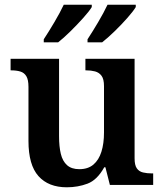

<svg xmlns="http://www.w3.org/2000/svg" viewBox="-20 -786 695 816"><path d="M264 10Q186 10 143.5 -37.5Q101 -85 101 -187V-417Q101 -447 92 -462Q83 -477 66.5 -482Q50 -487 27 -487H25V-536H231V-207Q231 -163 238.5 -132Q246 -101 265 -84Q284 -67 317 -67Q354 -67 377 -86.5Q400 -106 411 -141Q422 -176 422 -223V-420Q422 -450 411.5 -464Q401 -478 384 -482.5Q367 -487 346 -487H343V-536H552V-113Q552 -84 561.5 -70.5Q571 -57 588 -53Q605 -49 625 -49H631V0H447L428 -75H423Q393 -21 352 -5.5Q311 10 264 10ZM352 -619Q373 -651 397 -691.5Q421 -732 437 -766H557V-756Q547 -739 521.5 -710Q496 -681 466.5 -652.5Q437 -624 414 -606H352ZM166 -619Q187 -651 211 -691.5Q235 -732 251 -766H370V-756Q360 -739 334 -710Q308 -681 279 -652.5Q250 -624 227 -606H166Z"/></svg>

Font: Noto Serif Gujarati SemiBold
Style: Regular
Weight: 600
Version: Version 2.102